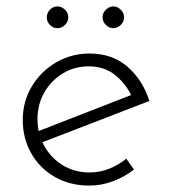

<svg xmlns="http://www.w3.org/2000/svg" viewBox="-20 -571 527 599"><path d="M259 8Q198 8 151 -19Q104 -46 77.5 -92.5Q51 -139 51 -197Q51 -254 79 -301Q107 -348 154.5 -376Q202 -404 260 -404Q330 -404 377.5 -363Q425 -322 446 -256L104 -124L90 -158L403 -280L393 -266Q376 -306 341.5 -335Q307 -364 257 -364Q212 -364 176 -342Q140 -320 118.5 -283Q97 -246 97 -199Q97 -155 117.5 -117Q138 -79 175 -56Q212 -33 260 -33Q292 -33 321.5 -45Q351 -57 374 -76L398 -42Q370 -20 333.5 -6Q297 8 259 8ZM126 -517Q126 -531 136 -541Q146 -551 159 -551Q172 -551 182.5 -541Q193 -531 193 -517Q193 -503 182.5 -493Q172 -483 159 -483Q146 -483 136 -493Q126 -503 126 -517ZM300 -517Q300 -531 310.5 -541Q321 -551 334 -551Q346 -551 356.5 -541Q367 -531 367 -517Q367 -503 356.5 -493Q346 -483 334 -483Q321 -483 310.5 -493Q300 -503 300 -517Z"/></svg>

Font: Josefin Sans Thin Light
Style: Regular
Weight: 300
Version: Version 2.000